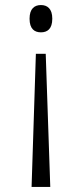

<svg xmlns="http://www.w3.org/2000/svg" viewBox="-20 -562 324 760"><path d="M142 -542C117 -542 97 -528 97 -488C97 -447 117 -434 142 -434C167 -434 187 -447 187 -488C187 -528 167 -542 142 -542ZM161 -349H122L105 178H179Z"/></svg>

Font: Noto Serif Georgian SemiCondensed Light
Style: Regular
Weight: 300
Width: 4
Designer: Monotype Design Team, Akaki Razmadze
Foundry: Google LLC
Version: Version 2.003